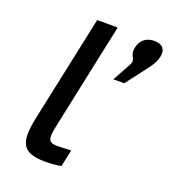

<svg xmlns="http://www.w3.org/2000/svg" viewBox="-132 -808 813 915"><g transform="rotate(20 274.5 -350.5)"><path d="M231 -81C183 -81 179 -99 193 -167L308 -710H204L90 -174C61 -38 83 9 202 9C228 9 255 7 282 2L300 -84C276 -82 246 -81 231 -81ZM373 -471H428L518 -589C535 -614 543 -630 546 -647L547 -649C555 -686 537 -710 495 -710C452 -710 426 -686 418 -649C407 -600 442 -600 425 -566Z"/></g></svg>

Font: LT Wave Text Medium Italic
Style: Regular
Weight: 500
Designer: Daniel Lyons
Version: Version 2.5 (Glyphs App)